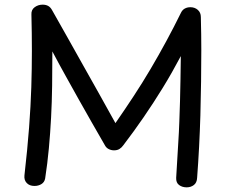

<svg xmlns="http://www.w3.org/2000/svg" viewBox="-20 -791 980 825"><path d="M174 -24Q171 -8 158 0Q145 8 128 8Q107 8 95 -4.5Q83 -17 85 -37Q98 -151 105 -243.5Q112 -336 114.5 -416Q117 -496 117 -572Q117 -648 115 -729Q114 -749 129 -760Q144 -771 163 -771Q177 -771 187 -765.5Q197 -760 204 -747Q238 -687 271.5 -627.5Q305 -568 338.5 -508Q372 -448 406.5 -387Q441 -326 476 -262Q517 -321 555 -379Q593 -437 627.5 -495.5Q662 -554 694.5 -614Q727 -674 758 -737Q764 -749 774.5 -754.5Q785 -760 798 -760Q817 -760 830 -748.5Q843 -737 843 -718Q845 -642 845 -575Q845 -508 844 -440.5Q843 -373 841 -295Q839 -228 835.5 -160.5Q832 -93 827 -27Q826 -6 813 4Q800 14 782 14Q763 14 749.5 4Q736 -6 737 -27L746 -178Q749 -223 750.5 -267.5Q752 -312 753.5 -357Q755 -402 755.5 -450Q756 -498 757 -550Q719 -478 679 -413Q639 -348 597 -287Q555 -226 510 -167Q503 -157 493.5 -151Q484 -145 470 -145Q458 -145 447 -150.5Q436 -156 430 -168Q402 -217 374 -265.5Q346 -314 318.5 -363.5Q291 -413 262.5 -464Q234 -515 205 -570Q205 -493 204 -422.5Q203 -352 199.5 -285.5Q196 -219 190 -154Q184 -89 174 -24Z"/></svg>

Font: Playpen Sans Deva
Style: Regular
Weight: 400
Designer: Pooja Saxena, Gunjan Panchal, Laura Meseguer, Veronika Burian, José Scaglione
Foundry: TypeTogether
Version: Version 2.000